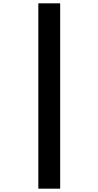

<svg xmlns="http://www.w3.org/2000/svg" viewBox="-20 -906 591 1152"><path d="M210 -886H341V226H210Z"/></svg>

Font: Noto Sans Kannada UI Black
Style: Regular
Weight: 900
Designer: Jelle Bosma - Monotype Design Team
Foundry: Monotype Imaging Inc.
Version: Version 2.005; ttfautohint (v1.8.4.7-5d5b)